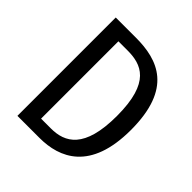

<svg xmlns="http://www.w3.org/2000/svg" viewBox="-199 -886 1027 1027"><g transform="rotate(45 314.5 -372.0)"><path d="M244 -744H92V0H259C410 0 575 -69 575 -376C575 -688 413 -744 244 -744ZM260 -664C366 -664 469 -630 469 -376C469 -129 372 -79 266 -79H192V-664Z"/></g></svg>

Font: Glow Sans SC Condensed Medium
Style: Regular
Weight: 600
Width: 3
Designer: Ryoko NISHIZUKA (kana, bopomofo & ideographs); Paul D. Hunt (Latin, Greek & Cyrillic); Sandoll Communications, Soo-young
Version: Version 0.93